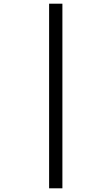

<svg xmlns="http://www.w3.org/2000/svg" viewBox="-20 -780 605 1040"><path d="M246 240V-760H318V240Z"/></svg>

Font: Noto Serif Hebrew
Style: Bold
Weight: 700
Version: Version 2.003